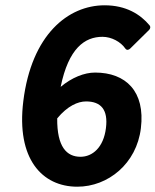

<svg xmlns="http://www.w3.org/2000/svg" viewBox="-20 -681 587 725"><path d="M284 -89C232 -89 195 -126 196 -234C235 -281 274 -298 305 -298C361 -298 389 -267 380 -197C371 -124 329 -89 284 -89ZM543 -568C548 -573 549 -580 545 -585C510 -627 456 -661 375 -661C237 -661 99 -550 68 -299C41 -81 139 24 272 24C388 24 496 -63 512 -197C529 -336 455 -407 339 -407C298 -407 251 -388 209 -353C239 -499 300 -542 367 -542C401 -542 436 -523 453 -498C460 -488 469 -495 472 -498Z"/></svg>

Font: Falling Sky
Style: BdObl
Weight: 700
Designer: Paul D. Hunt
Foundry: Adobe Systems Incorporated
Version: Version 1.02